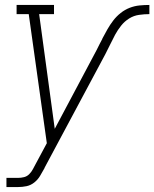

<svg xmlns="http://www.w3.org/2000/svg" viewBox="-20 -550 623 775"><path d="M6 205V168H53Q65 168 77 165Q89 162 98 153Q107 144 113 132.5Q119 121 125 110L169 28L96 -493H47V-530H198V-493H138L201 -30L370 -348Q376 -360 381.5 -371Q387 -382 393 -393V-394Q403 -413 413.5 -431.5Q424 -450 437 -467Q450 -484 467 -497.5Q484 -511 503.5 -518.5Q523 -526 543 -528Q563 -530 583 -530V-493Q563 -493 541.5 -490Q520 -487 501.5 -475.5Q483 -464 469 -446.5Q455 -429 444.5 -409.5Q434 -390 424.5 -370Q415 -350 405 -331L160 127V128Q151 144 142 159.5Q133 175 118.5 186.5Q104 198 87 201.5Q70 205 53 205Z"/></svg>

Font: Iosevka Slab XLtObl
Style: Regular
Weight: 200
Italic angle: -9°
Monospace: yes
Designer: Belleve Invis
Foundry: Belleve Invis
Version: Version 11.1.1; ttfautohint (v1.8.3)